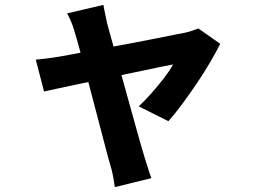

<svg xmlns="http://www.w3.org/2000/svg" viewBox="-20 -662 1040 789"><path d="M405 -642Q408 -623 412.5 -603Q417 -583 421 -563Q430 -530 443 -483.5Q456 -437 471 -382.5Q486 -328 501.5 -272.5Q517 -217 531 -166.5Q545 -116 556 -77Q567 -38 574 -16Q577 -7 582 9.5Q587 26 592.5 43Q598 60 602 70L452 107Q449 86 444.5 61.5Q440 37 433 15Q426 -7 415.5 -48.5Q405 -90 391 -142Q377 -194 362.5 -250.5Q348 -307 333.5 -361Q319 -415 307 -460Q295 -505 286 -533Q281 -552 273 -571Q265 -590 256 -607ZM885 -482Q869 -450 844 -407Q819 -364 788.5 -319Q758 -274 728 -233.5Q698 -193 672 -164L550 -225Q574 -247 602 -278.5Q630 -310 654.5 -342Q679 -374 691 -397Q679 -395 649 -389Q619 -383 577.5 -374Q536 -365 487 -355Q438 -345 388.5 -334.5Q339 -324 293.5 -314.5Q248 -305 213.5 -297.5Q179 -290 161 -286L127 -417Q152 -419 174 -422Q196 -425 222 -429Q233 -431 263.5 -436.5Q294 -442 336 -450Q378 -458 426 -467Q474 -476 523 -485Q572 -494 616 -503Q660 -512 693 -518.5Q726 -525 742 -528Q756 -531 770.5 -536Q785 -541 795 -545Z"/></svg>

Font: Noto Sans SC ExtraBold
Style: Regular
Weight: 800
Designer: Ryoko NISHIZUKA 西塚涼子 (kana, bopomofo & ideographs); Paul D. Hunt (Latin, Greek & Cyrillic); Sandoll Communications 산돌커뮤니
Foundry: Adobe
Version: Version 2.004-H2;hotconv 1.0.118;makeotfexe 2.5.65603